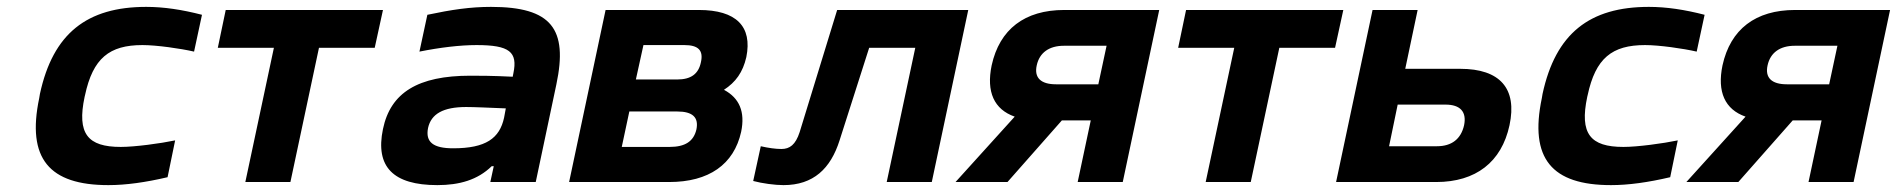

<svg xmlns="http://www.w3.org/2000/svg" viewBox="-20 -529 5513 558"><path d="M96 -256 94 -244C57 -68 123 9 295 9C346 9 403 1 467 -14L489 -121C446 -112 372 -102 331 -102C235 -102 203 -140 226 -248L227 -252C250 -360 298 -398 394 -398C435 -398 505 -388 544 -379L567 -486C509 -501 456 -509 405 -509C233 -509 134 -432 96 -256Z M693 0H824L907 -390H1069L1093 -500H636L613 -390H776Z M1407 -509C1347 -509 1293 -501 1222 -486L1199 -379C1259 -391 1317 -398 1365 -398C1461 -398 1485 -378 1472 -316L1470 -306C1412 -309 1370 -309 1347 -309C1195 -309 1115 -260 1093 -154C1070 -44 1123 9 1251 9C1315 9 1368 -6 1409 -46H1415L1405 0H1537L1597 -284C1631 -445 1583 -509 1407 -509ZM1224 -157C1233 -198 1268 -218 1335 -218C1358 -218 1401 -216 1450 -214L1445 -187C1432 -127 1392 -98 1297 -98C1239 -98 1216 -116 1224 -157Z M1634 0H1925C2040 0 2113 -51 2134 -146C2146 -204 2129 -244 2084 -268C2118 -290 2139 -319 2149 -363C2167 -452 2120 -500 2011 -500H1740ZM1787 -102 1809 -205H1948C1993 -205 2011 -188 2004 -153C1996 -118 1971 -102 1926 -102ZM1828 -298 1850 -398H1969C2009 -398 2025 -383 2017 -348C2010 -314 1988 -298 1948 -298Z M2420 -121 2506 -390H2640L2557 0H2688L2794 -500H2413L2304 -145C2292 -108 2275 -96 2251 -96C2234 -96 2213 -99 2191 -104L2169 -3C2195 4 2232 9 2257 9C2344 9 2394 -39 2420 -121Z M3349 -500H3073C2958 -500 2885 -444 2862 -339C2846 -262 2869 -211 2929 -190L2757 0H2908L3066 -179H3150L3112 0H3243ZM2993 -339C3001 -376 3029 -396 3072 -396H3196L3172 -284H3049C3005 -284 2985 -303 2993 -339Z M3484 0H3615L3698 -390H3860L3884 -500H3427L3404 -390H3567Z M3863 0H4154C4269 0 4344 -58 4367 -165C4390 -272 4339 -329 4224 -329H4064L4100 -500H3969ZM4017 -104 4042 -225H4181C4224 -225 4243 -204 4235 -165C4226 -125 4199 -104 4156 -104Z M4463 -256 4461 -244C4424 -68 4490 9 4662 9C4713 9 4770 1 4834 -14L4856 -121C4813 -112 4739 -102 4698 -102C4602 -102 4570 -140 4593 -248L4594 -252C4617 -360 4665 -398 4761 -398C4802 -398 4872 -388 4911 -379L4934 -486C4876 -501 4823 -509 4772 -509C4600 -509 4501 -432 4463 -256Z M5473 -500H5197C5082 -500 5009 -444 4986 -339C4970 -262 4993 -211 5053 -190L4881 0H5032L5190 -179H5274L5236 0H5367ZM5117 -339C5125 -376 5153 -396 5196 -396H5320L5296 -284H5173C5129 -284 5109 -303 5117 -339Z"/></svg>

Font: LT Wave Text Bold Italic
Style: Regular
Weight: 700
Designer: Daniel Lyons
Version: Version 2.5 (Glyphs App)